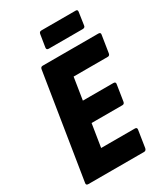

<svg xmlns="http://www.w3.org/2000/svg" viewBox="-200 -911 879 1003"><g transform="rotate(-30 240.0 -409.0)"><path d="M29 0Q14 0 17 -14L117 -641Q119 -655 131 -655H467Q482 -655 479 -641L463 -539Q461 -525 449 -525H243L222 -392H406Q421 -392 418 -378L403 -282Q401 -268 389 -268H203L181 -130H384Q398 -130 396 -117L380 -14Q377 0 365 0ZM203 -716Q189 -716 191 -730L203 -805Q205 -818 218 -818H425Q437 -818 435 -805L424 -730Q423 -716 408 -716Z"/></g></svg>

Font: Sofia Sans Condensed Black
Style: Italic
Weight: 900
Italic angle: -9°
Version: Version 4.100